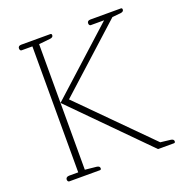

<svg xmlns="http://www.w3.org/2000/svg" viewBox="-125 -808 884 921"><g transform="rotate(-20 316.5 -347.5)"><path d="M65 -12Q65 -18 69.5 -22Q74 -26 83 -26H129V-669H74Q70 -669 67.5 -672.5Q65 -676 65 -681Q65 -695 82 -695H230Q237 -695 237 -687Q237 -676 221 -674L163 -668V-27L221 -21Q237 -19 237 -8Q237 0 230 0H74Q70 0 67.5 -3.5Q65 -7 65 -12ZM163 -368 495 -669H427Q423 -669 420.5 -672.5Q418 -676 418 -681Q418 -695 435 -695H590Q597 -695 597 -687Q597 -676 581 -674L538 -670L207 -370L548 -27L599 -21Q615 -19 615 -8Q615 0 608 0H527Z"/></g></svg>

Font: Maitree ExtraLight
Style: Regular
Weight: 250
Designer: CadsonDemak Team
Foundry: CadsonDemak
Version: Version 1.002